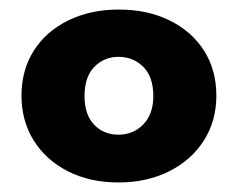

<svg xmlns="http://www.w3.org/2000/svg" viewBox="-20 -729 498 402"><path d="M229 -709Q289 -709 335.5 -686Q382 -663 407.5 -622.5Q433 -582 433 -529Q433 -476 407 -435Q381 -394 334.5 -370.5Q288 -347 228 -347Q168 -347 122 -370.5Q76 -394 50.5 -435Q25 -476 25 -529Q25 -582 50.5 -622.5Q76 -663 122.5 -686Q169 -709 229 -709ZM228 -610Q198 -610 177.5 -589Q157 -568 157 -528Q157 -489 177 -468Q197 -447 228 -447Q259 -447 280 -468.5Q301 -490 301 -528Q301 -568 280 -589Q259 -610 228 -610Z"/></svg>

Font: IBM-Poppins
Style: Poppins-Bold
Weight: 700
Designer: Mike Abbink, Paul van der Laan, Pieter van Rosmalen, Ben Mitchell, Mark Frömberg
Foundry: Bold Monday
Version: Version 1.1